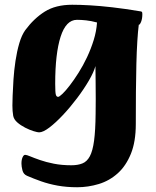

<svg xmlns="http://www.w3.org/2000/svg" viewBox="-20 -544 656 808"><path d="M304.8 244Q260.5 244 222.7 237.2Q184.9 230.3 153 219Q121.2 207.7 93.9 195.9Q78.6 189.4 74.4 172.7Q70.3 156 70.3 144.5Q70.3 128.2 75 117.9Q79.6 107.6 85.9 107.6Q91.9 107.6 107.6 114.2Q123.3 120.8 148.4 129.5Q173.4 138.3 206.7 144.9Q240.1 151.5 280.3 151.5Q307.3 151.5 326.6 143.8Q346 136.2 358.1 113.6Q370.2 91 375.9 48Q381.7 5.1 382.4 -66.2Q383.2 -90.8 382.9 -127.1Q382.7 -163.5 382.4 -201.1Q382.1 -238.7 381.6 -265.9Q374.7 -240.2 353.8 -204.5Q332.9 -168.7 304.3 -130.8Q275.7 -92.8 245 -60.1Q214.3 -27.4 187.7 -7.2Q161.1 13 144.4 13Q138.1 13 121.5 8Q105 3 86 -6.7Q67.1 -16.3 52.6 -29Q38.2 -41.7 35.5 -57Q32.2 -76.3 32.2 -100Q32.2 -112.4 33.2 -141.8Q34.2 -171.1 36.7 -209.4Q39.2 -247.8 45.2 -287.8Q51.2 -327.8 61.2 -361.9Q71.2 -396 86.2 -417Q122.5 -466.2 168.3 -495.1Q214.2 -524 283.8 -524Q317.8 -524 358.7 -521.6Q399.6 -519.3 452.5 -513.3Q505.3 -507.3 572.7 -496Q576 -495.2 577.5 -493.5Q579 -491.7 579 -484Q579 -465.7 573.9 -452.6Q568.7 -439.6 564 -439.6Q560.5 -412.8 557.9 -370.5Q555.2 -328.2 553.9 -273.9Q552.5 -219.7 552 -155.8Q551.5 -92 551.5 -21.9Q551.5 52.3 530.9 103.1Q510.2 153.9 476.2 184.7Q440.9 216.7 395.8 230.4Q350.7 244 304.8 244ZM224.6 -136.4Q229.5 -136.4 242.9 -149.1Q256.2 -161.8 273.8 -184.7Q291.5 -207.6 310.5 -237.7Q329.5 -267.7 346.2 -303Q362.8 -338.3 374.4 -375.6Q385.9 -412.9 388.3 -449.4Q363.4 -456.1 342.1 -458.4Q320.9 -460.6 304 -460.6Q257.9 -460.6 235.1 -389.6Q212.3 -318.5 212.3 -191.7Q212.3 -153.9 215.1 -145.2Q217.8 -136.4 224.6 -136.4Z"/></svg>

Font: Briem Hand Thin
Style: Regular
Weight: 100
Designer: Gunnlaugur SE Briem, Eben Sorkin
Foundry: Sorkin Type Co.
Version: Version 1.003